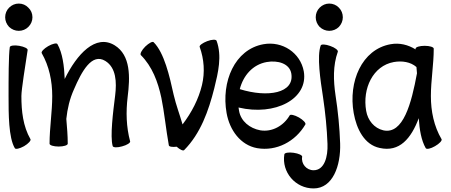

<svg xmlns="http://www.w3.org/2000/svg" viewBox="-20 -806 2529 1077"><path d="M162 -709C162 -730 154 -749 139 -763C125 -778 106 -786 85 -786C65 -786 46 -778 31 -763C17 -749 9 -730 9 -709C9 -689 17 -670 31 -655C46 -641 65 -633 85 -633C106 -633 125 -641 139 -655C154 -670 162 -689 162 -709ZM35 -542C28 -498 28 -359 28 -267C28 -167 28 -34 63 25C67 33 90 28 115 14C139 0 155 -18 151 -25C109 -98 100 -183 100 -267C100 -304 122 -439 135 -525C137 -534 116 -544 88 -549C60 -554 37 -550 35 -542Z M214 -508C256 -435 273 -351 273 -267C273 -178 258 -89 258 0C258 9 281 16 309 16C337 16 360 9 360 0C360 -46 356 -92 352 -139C358 -196 371 -252 395 -305C438 -405 495 -511 571 -464C632 -426 635 -345 626 -271C614 -176 597 -42 612 13C614 22 638 23 665 15C692 8 712 -5 710 -13C688 -94 686 -179 696 -262C710 -373 714 -496 623 -552C516 -617 411 -502 343 -363C340 -436 331 -508 302 -559C298 -566 274 -561 250 -547C226 -533 210 -516 214 -508Z M1013 36C1105 -57 1150 -184 1182 -311C1204 -400 1226 -492 1195 -577C1192 -586 1168 -585 1142 -575C1116 -565 1097 -551 1100 -543C1125 -474 1130 -400 1113 -329C1094 -250 1055 -175 1004 -108C987 -167 968 -215 954 -275C931 -380 901 -510 842 -569C836 -576 815 -564 795 -545C775 -525 764 -504 770 -497C834 -433 866 -347 885 -258C901 -182 911 -80 927 9C928 17 947 20 971 17C989 33 1007 42 1013 36Z M1693 -108C1697 -116 1681 -133 1657 -147C1632 -161 1609 -166 1605 -159C1571 -100 1506 -64 1440 -75C1381 -86 1331 -126 1321 -184C1320 -190 1319 -197 1318 -203C1523 -154 1711 -251 1684 -406C1665 -510 1564 -577 1458 -558C1296 -529 1220 -347 1251 -172C1268 -76 1329 8 1422 25C1531 44 1637 -12 1693 -108ZM1476 -458C1538 -469 1604 -450 1614 -394C1633 -283 1482 -257 1325 -306C1345 -383 1398 -444 1476 -458Z M1903 -709C1903 -730 1895 -749 1881 -763C1867 -778 1847 -786 1827 -786C1807 -786 1788 -778 1773 -763C1759 -749 1751 -730 1751 -709C1751 -689 1759 -670 1773 -655C1788 -641 1807 -633 1827 -633C1847 -633 1867 -641 1881 -655C1895 -670 1903 -689 1903 -709ZM1779 -551C1757 -490 1777 -358 1792 -261C1805 -174 1814 -84 1817 1C1820 73 1800 149 1739 149C1699 149 1668 113 1675 73C1676 65 1655 55 1627 51C1599 47 1576 51 1575 60C1559 160 1637 251 1739 251C1847 251 1892 123 1888 -1C1885 -90 1876 -182 1862 -272C1850 -354 1847 -438 1875 -516C1878 -524 1859 -539 1833 -548C1806 -558 1782 -559 1779 -551Z M2457 -25C2414 -98 2397 -182 2397 -267C2397 -356 2413 -444 2413 -533C2413 -542 2390 -549 2362 -549C2334 -549 2311 -542 2311 -533V-529C2269 -555 2221 -567 2171 -558C2009 -529 1933 -347 1964 -172C1980 -82 2024 6 2110 24C2221 49 2286 -29 2329 -143C2333 -79 2343 -19 2368 25C2373 33 2396 28 2420 14C2445 0 2461 -18 2457 -25ZM2130 -75C2079 -87 2043 -131 2034 -184C2012 -309 2072 -437 2189 -458C2235 -466 2283 -459 2316 -430C2317 -418 2318 -407 2319 -395C2288 -227 2242 -50 2130 -75Z"/></svg>

Font: Nupuram Condensed Medium
Style: Regular
Weight: 500
Width: 3
Designer: Santhosh Thottingal (santhosh.thottingal@gmail.com)
Foundry: SMC
Version: Version 1.000